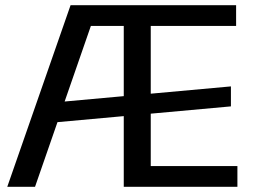

<svg xmlns="http://www.w3.org/2000/svg" viewBox="-20 -720 980 740"><path d="M252 -700H358L115 0H8ZM188 -325 870 -387V-310L188 -248ZM457 -700H890V-620H538L561 -680V-20L538 -80H895V0H457ZM538 -700V-620H321L322 -700Z"/></svg>

Font: Pathway Extreme Medium
Style: Regular
Weight: 500
Designer: Eduardo Rodriguez Tunni
Foundry: Eduardo Rodriguez Tunni
Version: Version 1.001;gftools[0.9.26]